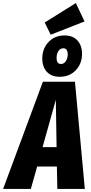

<svg xmlns="http://www.w3.org/2000/svg" viewBox="-72 -1225 593 1245"><path d="M476.1 -1085.9 256.8 -1000 217.8 -1079.1 419.9 -1205.1ZM314.9 -727.1Q261.2 -727.1 231.7 -759.5Q202.1 -792 202.1 -845.2Q202.1 -908.7 242.2 -951.9Q282.2 -995.1 347.2 -995.1Q400.9 -995.1 430.4 -962.2Q460 -929.2 460 -876Q460 -812.5 419.7 -769.8Q379.4 -727.1 314.9 -727.1ZM338.9 -912.1Q318.4 -912.1 306.6 -893.6Q294.9 -875 294.9 -850.1Q294.9 -810.1 323.2 -810.1Q343.3 -810.1 355.2 -828.9Q367.2 -847.7 367.2 -872.1Q367.2 -891.6 359.6 -901.9Q352.1 -912.1 338.9 -912.1ZM299.8 0 296.9 -145H168.9L127.9 0H-51.8L206.1 -694.8H414.1L478 0ZM204.1 -271H294.9L290 -578.1Z"/></svg>

Font: Fira Sans Compressed ExtraBold
Style: Italic
Weight: 800
Width: 3
Italic angle: -8°
Designer: Carrois Corporate & Edenspiekermann AG
Foundry: Carrois Corporate GbR & Edenspiekermann AG
Version: Version 4.203;PS 004.203;hotconv 1.0.88;makeotf.lib2.5.64775